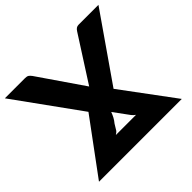

<svg xmlns="http://www.w3.org/2000/svg" viewBox="-201 -921 1114 1114"><g transform="rotate(-45 356.0 -364.0)"><path d="M296 -137.5Q289.5 -130 277.5 -122.5H443Q437 -126.5 431.5 -131.5Q426 -136.5 421.5 -142.5L353 -236Q347 -219.5 338.8 -204Q330.5 -188.5 319 -175ZM457.5 -321.5 696 0H16.5L260 -330L-27.5 -728.5H136.5Q153 -728.5 160.8 -723.8Q168.5 -719 177.5 -707L367 -431L544 -707Q551 -718 558.8 -723Q566.5 -728 578 -728H740Z"/></g></svg>

Font: Lato ExtraBold
Style: Regular
Weight: 800
Designer: Lukasz Dziedzic with Adam Twardoch and Botio Nikoltchev
Foundry: tyPoland Lukasz Dziedzic
Version: Version 2.015; 2015-08-06; http://www.latofonts.com/